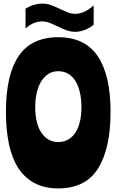

<svg xmlns="http://www.w3.org/2000/svg" viewBox="-20 -1037 648 1068"><path d="M304 -830Q453 -830 524 -724Q595 -618 595 -416Q595 -211 525.5 -100Q456 11 304 11Q229 11 174 -17.5Q119 -46 83 -100.5Q47 -155 30 -234.5Q13 -314 13 -416Q13 -621 84 -725.5Q155 -830 304 -830ZM304 -247Q336 -247 360.5 -261.5Q385 -276 401 -301.5Q417 -327 425 -362.5Q433 -398 433 -441Q433 -484 425 -520.5Q417 -557 401 -584Q385 -611 360.5 -626Q336 -641 304 -641Q272 -641 248.5 -625.5Q225 -610 208.5 -583Q192 -556 184 -519.5Q176 -483 176 -441Q176 -398 184 -362.5Q192 -327 208.5 -301.5Q225 -276 248.5 -261.5Q272 -247 304 -247ZM122 -989Q148 -1004 170.5 -1010.5Q193 -1017 214 -1017Q242 -1017 265.5 -1008Q289 -999 311 -988.5Q333 -978 354.5 -969Q376 -960 400 -960Q421 -960 446.5 -970.5Q472 -981 501 -1007V-899Q472 -877 446.5 -868.5Q421 -860 399 -860Q372 -860 349 -869Q326 -878 303.5 -889Q281 -900 259 -909Q237 -918 213 -918Q192 -918 170 -909.5Q148 -901 122 -879Z"/></svg>

Font: Ranchers
Style: Regular
Weight: 400
Designer: Pablo Impallari, Brenda Gallo
Foundry: Pablo Impallari, Brenda Gallo
Version: Version 1.000; ttfautohint (v0.8) -G 200 -r 50